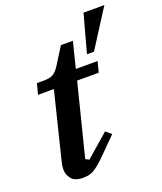

<svg xmlns="http://www.w3.org/2000/svg" viewBox="-145 -872 827 978"><g transform="rotate(-20 269.0 -383.0)"><path d="M425 -778H538L407 -573H369ZM137 12Q92 12 73.5 -11Q55 -34 55 -62Q55 -75 58 -90Q61 -105 64 -116L150 -464H64L79 -522H117Q151 -522 168.5 -533Q186 -544 203 -571L260 -662H325L290 -522H408L393 -464H276L178 -74L197 -64L321 -172L351 -147L262 -58Q240 -36 223 -22Q206 -8 192 -0.5Q178 7 164.5 9.5Q151 12 137 12Z"/></g></svg>

Font: IBM Plex Serif SemiBold
Style: Italic
Weight: 600
Italic angle: -14°
Designer: Mike Abbink, Paul van der Laan, Pieter van Rosmalen
Foundry: Bold Monday
Version: Version 2.5